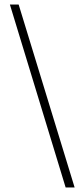

<svg xmlns="http://www.w3.org/2000/svg" viewBox="-20 -772 366 844"><path d="M308 52H268.5L23.5 -752H62Z"/></svg>

Font: Imbue 10pt
Style: Bold
Weight: 700
Designer: Tyler Finck
Foundry: Etcetera Type Company
Version: Version 1.102; ttfautohint (v1.8.3)